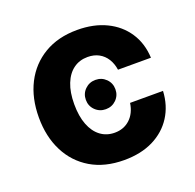

<svg xmlns="http://www.w3.org/2000/svg" viewBox="-104 -662 795 781"><g transform="rotate(-20 293.5 -271.5)"><path d="M306.6 -209.6Q280 -209.6 261.3 -227.9Q242.7 -246.3 242.7 -272.9Q242.7 -299.6 261.3 -318Q280 -336.3 306.6 -336.3Q333.6 -336.3 352.1 -318Q370.6 -299.6 370.6 -272.9Q370.6 -246.3 352.1 -227.9Q333.6 -209.6 306.6 -209.6ZM306.6 10.5Q222.9 10.5 162.7 -25.2Q102.6 -61 70.6 -124.4Q38.5 -187.7 38.5 -270.7Q38.5 -354.5 70.8 -417.9Q103.2 -481.3 163.3 -517Q223.4 -552.7 306.2 -552.7Q377.6 -552.7 431.2 -526.8Q484.9 -500.9 516 -454Q547.2 -407 550.2 -343.8H407.6Q403.6 -371 390.8 -391.5Q378 -412 357.2 -423.4Q336.4 -434.8 308.4 -434.8Q273.3 -434.8 247.3 -415.8Q221.2 -396.9 206.7 -360.5Q192.2 -324.2 192.2 -272.5Q192.2 -220.6 206.5 -183.6Q220.8 -146.6 247 -127Q273.1 -107.4 308.4 -107.4Q347.5 -107.4 374.3 -132Q401.1 -156.6 407.6 -200.2H550.2Q546.9 -137.5 516.5 -90Q486 -42.5 432.8 -16Q379.5 10.5 306.6 10.5Z"/></g></svg>

Font: Inter
Style: Regular
Weight: 400
Designer: Rasmus Andersson
Foundry: rsms
Version: Version 4.000;git-8c9346024